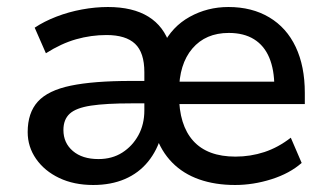

<svg xmlns="http://www.w3.org/2000/svg" viewBox="-20 -519 938 548"><path d="M246 9Q191 9 149 -11Q107 -31 83 -65.5Q59 -100 59 -142Q59 -197 88 -229Q117 -261 182 -274.5Q247 -288 354 -288H406V-224H355Q282 -224 239.5 -217.5Q197 -211 179 -194.5Q161 -178 161 -148Q161 -111 188 -88Q215 -65 261 -65Q300 -65 329 -83.5Q358 -102 375 -133Q392 -164 392 -204V-313Q392 -369 365.5 -394Q339 -419 284 -419Q240 -419 197.5 -407Q155 -395 111 -367L79 -440Q106 -458 141 -471.5Q176 -485 214 -492Q252 -499 288 -499Q359 -499 403.5 -471.5Q448 -444 465 -390H445Q471 -443 521.5 -471Q572 -499 632 -499Q699 -499 748.5 -469.5Q798 -440 824 -385Q850 -330 850 -254V-222H480V-286H779L763 -271Q763 -320 748.5 -354.5Q734 -389 705 -407Q676 -425 633 -425Q567 -425 529 -380.5Q491 -336 491 -257V-248Q491 -162 531.5 -117Q572 -72 652 -72Q695 -72 734.5 -85Q774 -98 810 -126L841 -54Q807 -24 755 -7.5Q703 9 651 9Q594 9 548.5 -7Q503 -23 471.5 -55Q440 -87 424 -134H441Q429 -90 402.5 -57.5Q376 -25 336.5 -8Q297 9 246 9Z"/></svg>

Font: Nunito Sans 11pt SemiBold
Style: Regular
Weight: 600
Version: Version 3.101;gftools[0.9.27]